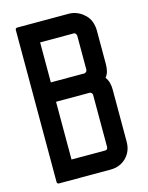

<svg xmlns="http://www.w3.org/2000/svg" viewBox="-115 -850 701 909"><g transform="rotate(-15 235.0 -396.0)"><path d="M50 -768Q50 -778 60 -778H312Q334 -778 354.5 -769Q375 -760 390 -744V-745Q406 -729 413 -708.5Q420 -688 420 -666V-503Q420 -486 416.5 -470Q413 -454 402 -440Q412 -426 416 -410.5Q420 -395 420 -378V-122Q420 -75 389.5 -44.5Q359 -14 312 -14H60Q50 -14 50 -24ZM146 -108H312Q318 -108 321 -112.5Q324 -117 324 -122V-378Q324 -382 320 -386.5Q316 -391 312 -391H146ZM146 -486H312Q318 -489 321 -492Q324 -495 324 -503V-666Q324 -671 320.5 -676.5Q317 -682 312 -682H146Z"/></g></svg>

Font: Kanalisirung
Style: Regular
Weight: 500
Designer: Peter Wiegel
Foundry: Peter Wiegel
Version: 1.000